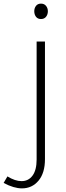

<svg xmlns="http://www.w3.org/2000/svg" viewBox="-101 -798 365 1059"><path d="M20 241Q-2 241 -27.5 233.5Q-53 226 -81 211L-60 175Q-39 188 -19.5 194.5Q0 201 18 201Q56 201 78.5 170.5Q101 140 101 82V-569H147V80Q147 156 111.5 198.5Q76 241 20 241ZM125 -693Q107 -693 97.5 -705.5Q88 -718 88 -736Q88 -753 97.5 -765.5Q107 -778 125 -778Q143 -778 153 -765.5Q163 -753 163 -736Q163 -718 153 -705.5Q143 -693 125 -693Z"/></svg>

Font: Yaldevi ExtraLight ExtraLight
Style: Regular
Weight: 250
Version: Version 1.100